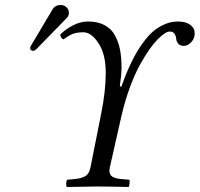

<svg xmlns="http://www.w3.org/2000/svg" viewBox="-20 -744 797 766"><path d="M340.8 -75.2 382.8 -286.1Q401.9 -379.9 401.9 -454.1Q401.9 -527.8 373 -571.5Q344.2 -615.2 313 -615.2Q286.6 -615.2 270.5 -608.9Q254.4 -602.5 232.9 -586.9Q223.1 -590.3 220.2 -606Q243.2 -628.9 272.7 -643.6Q302.2 -658.2 331.1 -658.2Q370.6 -658.2 397.9 -643.3Q425.3 -628.4 439.5 -601.3Q453.6 -574.2 459.2 -543.9Q464.8 -513.7 464.8 -475.1Q464.8 -446.8 458 -399.9L463.9 -397.9Q473.1 -423.3 481 -443.1Q488.8 -462.9 502.2 -491.2Q515.6 -519.5 528.6 -541Q541.5 -562.5 559.8 -585.7Q578.1 -608.9 597.2 -623.8Q616.2 -638.7 640.1 -648.4Q664.1 -658.2 689.9 -658.2Q721.2 -658.2 739 -645Q756.8 -631.8 756.8 -610.8Q756.8 -590.3 742.9 -575.7Q729 -561 713.9 -561Q698.2 -561 690.9 -570.1Q683.6 -579.1 682.9 -589.6Q682.1 -600.1 676.3 -609.1Q670.4 -618.2 657.2 -618.2Q640.1 -618.2 609.9 -587.9Q595.2 -573.2 578.6 -550.3Q562 -527.3 540.8 -490Q519.5 -452.6 499 -397.5Q478.5 -342.3 463.9 -278.8L418 -75.2Q413.6 -54.2 423.1 -43.5Q432.6 -32.7 461.9 -29.8L496.1 -26.9Q498 -22.9 496.8 -12Q495.6 -1 493.2 2Q405.3 0 366.2 0Q335.9 0 246.1 2Q243.2 -4.9 244.1 -14.4Q245.1 -23.9 248 -26.9L278.8 -29.8Q309.1 -32.7 322.8 -43Q336.4 -53.2 340.8 -75.2ZM222.2 -724.1Q235.8 -724.1 245.4 -714.8Q254.9 -705.6 254.9 -692.9Q254.9 -688 253.9 -686Q252 -676.8 245.1 -670.9L126 -548.8Q118.2 -541 112.8 -541Q107.4 -541 103.8 -544.2Q100.1 -547.4 100.1 -551.8Q100.1 -554.2 101.1 -555.2Q101.1 -558.1 105 -564L189.9 -707Q200.2 -724.1 222.2 -724.1Z"/></svg>

Font: Common Serif SemiBold
Style: Italic
Weight: 600
Italic angle: -12°
Designer: Philipp H. Poll, Khaled Hosny
Foundry: Stefan Peev, Context Ltd.
Version: Version 1.026